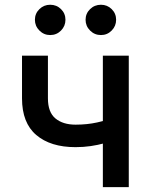

<svg xmlns="http://www.w3.org/2000/svg" viewBox="-20 -772 622 792"><path d="M291.5 -165Q188.5 -165 129.6 -215.1Q70.8 -265.1 70.8 -366.2V-542.5H177.7V-366.2Q177.7 -309.1 208.7 -283.4Q239.7 -257.8 291.5 -257.8Q339.4 -257.8 380.1 -266.8Q420.9 -275.9 463.9 -291V-198.2Q439 -189 411.6 -181.4Q384.3 -173.8 354.2 -169.4Q324.2 -165 291.5 -165ZM404.3 0V-542.5H511.2V0ZM396.5 -627.4Q370.1 -627.4 351.6 -646Q333 -664.6 333 -690.4Q333 -716.3 351.6 -734.4Q370.1 -752.4 396.5 -752.4Q422.4 -752.4 440.7 -734.4Q459 -716.3 459 -690.4Q459 -664.6 440.7 -646Q422.4 -627.4 396.5 -627.4ZM187 -627.4Q161.1 -627.4 142.6 -646Q124 -664.6 124 -690.4Q124 -716.3 142.6 -734.4Q161.1 -752.4 187 -752.4Q213.4 -752.4 231.7 -734.4Q250 -716.3 250 -690.4Q250 -664.6 231.7 -646Q213.4 -627.4 187 -627.4Z"/></svg>

Font: Inter 16pt Medium
Style: Regular
Weight: 500
Version: Version 4.001;git-66647c0bb